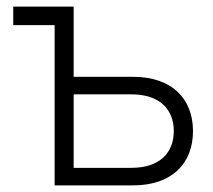

<svg xmlns="http://www.w3.org/2000/svg" viewBox="-20 -560 643 580"><path d="M145 0H382C499.5 0 563 -66.5 563 -164C563 -261.5 499.5 -328 382 -328H202.5V-540H20V-484H145ZM202.5 -53V-275H377C463 -275 505 -229 505 -164C505 -99 463 -53 377 -53Z"/></svg>

Font: Vela Sans Light
Style: Regular
Weight: 300
Designer: Principal design: Mikhail Sharanda - project Manrope.
Design modification: Ravid Balaliev
Foundry: Mikhail Sharanda
Version: Version 1.001